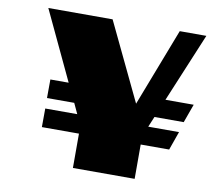

<svg xmlns="http://www.w3.org/2000/svg" viewBox="-80 -818 1012 909"><g transform="rotate(10 426.5 -363.0)"><path d="M148.9 -254.4H302.7L279.3 -304.7H148.4L148.9 -394H236.8L80.6 -725.6H389.6L568.4 -351.6L712.4 -725.6H840.3L702.1 -394H837.9L805.7 -304.7H665L644 -254.4H792L760.3 -165H623.5V0H326.7V-165H148.4Z"/></g></svg>

Font: Poller One
Style: Regular
Weight: 400
Designer: Yvonne Schttler
Foundry: Yvonne Schttler
Version: Version 1.002